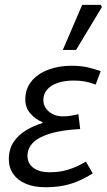

<svg xmlns="http://www.w3.org/2000/svg" viewBox="-20 -774 448 806"><path d="M169.8 12Q124 12 89.3 -2.3Q54.6 -16.6 35.9 -43.1Q17.1 -69.7 17.1 -105.4Q17.1 -148.7 37.6 -178.6Q58.2 -208.6 90.7 -227.8Q123.1 -247 158.3 -257.4V-261.4Q129.6 -272.4 107.9 -297.2Q86.2 -322 86.2 -356Q86.2 -401.3 112.1 -432.8Q137.9 -464.4 182.1 -481.2Q226.3 -498 280.3 -498Q316 -498 344 -492.2Q371.9 -486.4 402.7 -475.4L381.7 -419Q355 -428.8 334.5 -432.3Q314 -435.8 288.7 -435.8Q252 -435.8 223.5 -426.4Q195.1 -417.1 178.5 -398.7Q162 -380.3 162 -354.6Q162 -325 185.7 -305.2Q209.4 -285.5 244.4 -285.5Q261.3 -285.5 276 -287.9Q290.7 -290.3 309 -294.7L316.7 -232.4Q239.9 -228.2 190.9 -213.4Q142 -198.6 118.7 -175Q95.4 -151.4 95.4 -119.9Q95.4 -87.3 120.7 -69.1Q146 -50.8 188.4 -50.8Q215.9 -50.8 238.8 -55Q261.7 -59.2 286.2 -68.7Q310.7 -78.1 340.8 -95.4L369.3 -46Q333.2 -23.6 301.8 -11.1Q270.3 1.4 238.7 6.7Q207 12 169.8 12ZM243.7 -564.4 325.1 -753.6H402.9L407.8 -744.4L299.3 -564.4Z"/></svg>

Font: Source Sans 3 VF
Style: Italic
Weight: 200
Italic angle: -11°
Designer: Paul D. Hunt
Foundry: Adobe Systems Incorporated
Version: Version 3.042;hotconv 1.0.118;makeotfexe 2.5.65603